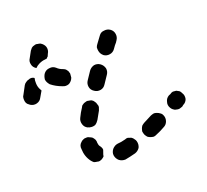

<svg xmlns="http://www.w3.org/2000/svg" viewBox="-59 -350 478 443"><g transform="rotate(-15 180.5 -128.5)"><path d="M227 8Q230 0 227 -8Q226 -11 223 -14Q221 -17 217 -19Q213 -20 209 -21Q205 -21 202 -19Q191 -15 183 -14Q179 -13 176 -11Q172 -8 170 -5Q168 -2 167 2Q166 6 167 10Q169 18 176 23Q183 27 191 26Q202 23 216 18Q223 15 227 8ZM135 13Q131 15 127 14Q123 14 119 13Q116 11 113 8Q101 -5 99 -24Q98 -28 99 -32Q100 -36 103 -39Q105 -42 109 -44Q112 -46 116 -46Q120 -47 124 -45Q128 -44 131 -42Q134 -39 136 -36Q138 -32 138 -28Q139 -22 142 -19Q144 -17 145 -15Q147 -12 147 -9Q146 -5 145 -1Q144 2 144 5Q144 6 143 7Q142 8 141 9Q138 12 135 13ZM304 -35Q306 -43 302 -50Q300 -54 296 -56Q293 -58 289 -59Q286 -60 282 -60Q278 -59 274 -57Q264 -51 255 -45Q252 -43 249 -40Q247 -37 246 -33Q245 -29 245 -26Q246 -22 248 -18Q250 -15 253 -12Q256 -10 260 -9Q264 -8 268 -8Q272 -9 275 -11Q285 -16 295 -23Q302 -27 304 -35ZM361 -73Q362 -82 357 -88Q355 -92 352 -94Q348 -96 345 -97Q341 -97 337 -97Q333 -96 330 -93L326 -91Q319 -86 318 -78Q316 -70 321 -63Q323 -60 326 -58Q330 -55 334 -55Q338 -54 342 -55Q345 -56 349 -58L352 -61Q359 -65 361 -73ZM115 -79Q112 -87 115 -94Q119 -105 125 -116Q126 -120 129 -122Q132 -125 136 -126Q140 -128 144 -127Q148 -127 151 -126Q155 -124 157 -121Q160 -118 161 -114Q163 -111 163 -107Q162 -103 161 -99Q156 -88 152 -79Q149 -73 144 -69Q138 -66 131 -67Q131 -67 130 -67Q128 -68 126 -68Q126 -68 126 -68Q126 -68 126 -68Q118 -71 115 -79ZM152 -158Q154 -150 162 -146Q169 -142 177 -144Q185 -146 189 -154L200 -174Q204 -181 202 -189Q199 -197 192 -201Q185 -205 177 -203Q169 -200 165 -193L154 -173Q150 -166 152 -158ZM43 -181Q44 -179 45 -178L38 -163Q35 -155 27 -152Q19 -149 11 -153Q8 -155 5 -157Q2 -160 1 -164Q0 -168 0 -172Q0 -176 2 -179L11 -200Q13 -204 16 -206Q19 -209 23 -210Q26 -212 30 -212Q34 -212 37 -210Q36 -204 37 -197Q38 -188 43 -181ZM110 -176Q102 -172 94 -175Q79 -179 67 -187Q64 -190 62 -193Q60 -196 59 -200Q59 -204 60 -208Q61 -212 63 -215Q68 -222 76 -223Q84 -225 91 -220Q97 -215 105 -213Q109 -212 112 -210Q115 -207 117 -204Q118 -202 118 -201Q119 -200 119 -198Q119 -195 119 -191Q119 -191 119 -190Q119 -189 119 -189Q117 -181 110 -176ZM244 -260Q242 -268 235 -272Q228 -276 220 -274Q212 -273 208 -266Q204 -259 197 -248Q195 -245 194 -241Q194 -237 195 -233Q196 -229 198 -226Q200 -223 204 -220Q211 -216 219 -218Q227 -220 231 -227Q236 -236 240 -241Q240 -242 240 -242Q241 -242 241 -243L242 -245Q246 -252 244 -260ZM38 -257 45 -273Q47 -276 49 -279Q52 -282 56 -283Q60 -285 64 -284Q68 -284 71 -283Q79 -279 82 -272Q85 -264 81 -256Q81 -255 80 -253Q80 -252 79 -250Q78 -249 77 -248L76 -246Q74 -246 72 -245Q64 -244 56 -239Q51 -236 47 -231Q39 -235 37 -242Q34 -250 38 -257Z"/></g></svg>

Font: FRB American Cursive Dashed
Style: Bold Italic
Weight: 700
Italic angle: -25°
Version: Version 2.0;Modular Font Editor K font №1